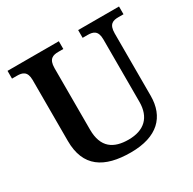

<svg xmlns="http://www.w3.org/2000/svg" viewBox="-159 -877 1054 1050"><g transform="rotate(-30 368.0 -352.0)"><path d="M378 10C546 10 626 -72 626 -205V-598C626 -657 654 -665 688 -665H720V-714H462V-665H493C527 -665 556 -657 556 -602V-207C556 -109 501 -57 402 -57C309 -57 246 -96 246 -210V-598C246 -657 275 -665 309 -665H340V-714H16V-665H47C81 -665 110 -657 110 -602V-217C110 -54 210 10 378 10Z"/></g></svg>

Font: Noto Serif SemiBold
Style: Regular
Weight: 600
Designer: Monotype Design Team
Foundry: Monotype Imaging Inc.
Version: Version 2.013